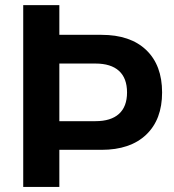

<svg xmlns="http://www.w3.org/2000/svg" viewBox="-20 -739 686 759"><path d="M71.8 -718.8H214.6V-601.3H381.1Q495.1 -601.3 558 -541.3Q620.8 -481.2 620.8 -373.5Q620.8 -266.6 558 -206.7Q495.1 -146.7 381.1 -146.7H214.6V0H71.8ZM482.2 -373.5Q482.2 -429.9 450.3 -458.9Q418.5 -487.8 357.2 -487.8H214.6V-260H357.2Q418.5 -260 450.3 -288.8Q482.2 -317.6 482.2 -373.5Z"/></svg>

Font: Min Sans VF VF
Style: Regular
Weight: 400
Designer: Jinseong-Kim, NotoSansCJK, Nunito
Foundry: Jinseong-Kim
Version: Version 1.420;Glyphs 3.1.2 (3151)